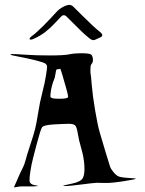

<svg xmlns="http://www.w3.org/2000/svg" viewBox="-20 -766 604 801"><path d="M546.9 -20Q546.9 -18.1 495.6 -10Q444.3 -2 418.9 -2.7Q393.6 -3.4 383.8 -3.4Q374 -3.4 308.8 4.9Q243.7 13.2 243.7 8.8Q243.7 7.8 280.5 0Q317.4 -7.8 325.7 -23.4Q334 -39.1 332 -74.2Q330.1 -109.4 319.3 -145.8Q308.6 -182.1 304.2 -210.7Q299.8 -239.3 291.7 -244.4Q283.7 -249.5 267.3 -249.5Q251 -249.5 206.5 -247.1Q162.1 -244.6 155.5 -234.9Q148.9 -225.1 132.1 -161.1Q115.2 -97.2 111.3 -77.6Q99.6 -15.1 104.7 -5.4Q109.9 4.4 126.5 6.8Q143.1 9.3 137 10.3Q130.9 11.2 121.3 11.5Q111.8 11.7 96.4 11.7Q81.1 11.7 71.3 11.7Q61.5 11.7 51.5 13.7Q41.5 15.6 40 15.6Q38.1 15.6 38.1 15.1Q38.1 14.6 45.4 -1Q52.7 -16.6 58.3 -30.5Q64 -44.4 73 -61.5Q82 -78.6 86.4 -96.7Q90.8 -114.7 105.7 -159.7Q120.6 -204.6 126.5 -228Q132.3 -251.5 139.2 -295.4Q146 -339.4 156.5 -379.6Q167 -419.9 171.9 -451.4Q176.8 -482.9 176.5 -488.5Q176.3 -494.1 170.9 -499.5Q160.6 -510.3 33.2 -534.7Q23.9 -536.6 23.9 -539.6Q23.9 -540.5 33.7 -540.5Q46.4 -540.5 88.1 -537.6Q129.9 -534.7 188 -534.7Q246.1 -534.7 268.6 -539.3Q291 -543.9 317.4 -543.9Q353.5 -543.9 359.9 -538.6Q366.2 -533.2 367.4 -520.5Q368.7 -507.8 364.3 -502.4Q359.9 -497.1 358.6 -492.4Q357.4 -487.8 357.2 -474.1Q356.9 -460.4 358.2 -457Q359.4 -453.6 362.8 -411.4Q366.2 -369.1 376.7 -306.4Q387.2 -243.7 396.2 -213.1Q405.3 -182.6 420.9 -130.1Q436.5 -77.6 439.5 -69.8Q442.4 -62 451.4 -50.3Q460.4 -38.6 470.2 -32.2Q480 -25.9 513.4 -23.9Q546.9 -22 546.9 -20ZM228 -354Q264.2 -354 264.2 -361.8Q264.2 -369.6 255.1 -401.6Q246.1 -433.6 239.3 -456.3Q232.4 -479 231.4 -479Q230.5 -479 229.2 -478.5Q228 -478 222.2 -477.3Q216.3 -476.6 215.1 -475.3Q213.9 -474.1 211.4 -457.5Q209 -440.9 205.1 -432.9Q201.2 -424.8 196.8 -408Q192.4 -391.1 191.2 -377.9Q189.9 -364.7 190.4 -362.1Q190.9 -359.4 197.8 -356.7Q204.6 -354 228 -354ZM406.7 -619.1Q406.7 -614.3 399.9 -610.8L377.9 -600.6Q374 -598.6 370.1 -598.6Q362.8 -598.6 354.5 -605Q334.5 -620.6 316.9 -638.2L258.3 -696.3Q245.6 -709 233.9 -695.8L206.1 -666.5Q189.5 -648.4 168 -631.8Q147 -615.7 118.2 -603Q111.3 -600.6 107.9 -600.6Q103.5 -600.6 103.5 -604Q103.5 -608.4 111.3 -614.3Q132.3 -629.4 161.1 -658.7Q189.5 -687 215.3 -715.8Q226.6 -728.5 242.9 -737.1Q259.3 -745.6 268.6 -745.6Q278.3 -745.6 285.6 -738.3L325.2 -699.2Q373.5 -650.9 396 -633.8Q406.7 -625.5 406.7 -619.1Z"/></svg>

Font: Eadui
Style: Medium
Weight: 500
Designer: Peter S. Baker
Version: Version 1.1